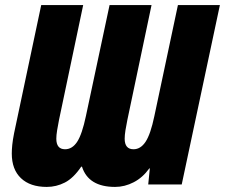

<svg xmlns="http://www.w3.org/2000/svg" viewBox="-20 -734 895 764"><path d="M166 9.8Q100.1 9.8 63.5 -24.9Q26.9 -59.6 26.9 -123Q26.9 -138.2 28.8 -157.7Q30.8 -177.2 36.1 -204.1L144 -713.9H311L214.8 -256.8Q210.4 -235.4 207.3 -215.6Q204.1 -195.8 204.1 -182.1Q204.1 -140.1 238.8 -140.1Q267.6 -140.1 287.1 -169.9Q306.6 -199.7 321.8 -272L416 -713.9H583L486.8 -256.8Q482.4 -235.4 479.2 -215.6Q476.1 -195.8 476.1 -182.1Q476.1 -140.1 511.2 -140.1Q539.6 -140.1 559.3 -169.9Q579.1 -199.7 594.2 -272L688 -713.9H855L703.1 0H569.8L576.2 -64H574.2Q547.9 -27.3 512 -8.8Q476.1 9.8 438 9.8Q332 9.8 306.2 -70.8H303.2Q272 -24.9 238 -7.6Q204.1 9.8 166 9.8Z"/></svg>

Font: Open Sans Condensed ExtraBold
Style: Italic
Weight: 800
Width: 3
Italic angle: -12°
Designer: Monotype Design Team
Foundry: Monotype Imaging Inc.
Version: Version 3.003; ttfautohint (v1.8.4)